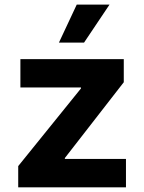

<svg xmlns="http://www.w3.org/2000/svg" viewBox="-20 -797 612 817"><path d="M57.5 0V-90.2L324.6 -420.8V-424.7H66.8V-545.5H506.7V-447.1L256 -124.6V-120.7H516V0ZM230.8 -615.8 306.5 -777.3H446L337.7 -615.8Z"/></svg>

Font: Inter UI
Style: Bold
Weight: 700
Designer: Rasmus Andersson
Foundry: rsms
Version: 3.2;8d6f07862